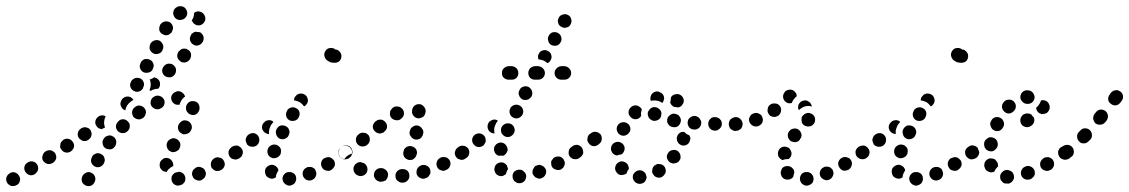

<svg xmlns="http://www.w3.org/2000/svg" viewBox="-41 -582 3740 636"><path d="M25 17Q27 8 22 0Q17 -8 8 -11Q-1 -13 -9 -8L-10 -7Q-18 -2 -20 7Q-22 16 -17 24Q-15 28 -11 30Q-8 33 -3 34Q1 35 5 34Q10 34 14 31H15Q23 26 25 17ZM273 2Q270 -6 261 -10Q257 -12 252 -12Q248 -12 244 -10Q240 -8 237 -5Q233 -2 232 2Q231 3 231 4Q228 12 231 21Q235 29 244 33Q252 36 261 33Q269 29 273 20Q273 20 273 19Q277 11 273 2ZM560 30Q564 29 567 25Q570 22 572 18Q573 14 573 9Q573 0 566 -7Q559 -13 550 -13L549 -12Q544 -12 540 -10Q536 -9 533 -5Q530 -2 528 2Q527 6 527 11Q527 20 534 27Q541 33 550 33L552 32Q556 32 560 30ZM634 9Q638 6 639 2Q641 -2 641 -7Q641 -11 639 -15Q636 -24 627 -27Q619 -31 610 -28L609 -27Q605 -25 602 -22Q598 -19 597 -15Q595 -11 595 -6Q595 -2 597 2Q600 11 609 14Q617 18 626 15L627 14Q631 12 634 9ZM81 -12Q84 -15 85 -20Q86 -24 85 -28Q85 -33 82 -37Q77 -45 68 -47Q59 -49 51 -44L50 -43Q42 -39 40 -30Q38 -20 43 -13Q48 -5 57 -2Q66 0 74 -5L75 -6Q79 -8 81 -12ZM494 -20Q487 -27 488 -36V-38Q488 -42 490 -46Q492 -50 496 -53Q499 -56 503 -58Q507 -59 512 -59Q521 -58 527 -51Q533 -44 533 -35V-34Q533 -33 533 -33Q533 -32 533 -32Q532 -31 531 -31Q523 -27 517 -21Q513 -17 511 -12Q510 -12 510 -12Q509 -12 509 -13Q500 -13 494 -20ZM703 -33Q705 -42 700 -50Q698 -54 694 -57Q691 -59 686 -60Q682 -61 678 -61Q673 -60 669 -58L668 -57Q660 -52 658 -43Q656 -34 660 -26Q663 -23 666 -20Q670 -17 674 -16Q679 -15 683 -16Q687 -16 691 -19H692Q700 -24 703 -33ZM305 -58Q303 -67 295 -71Q291 -74 287 -74Q282 -75 278 -74Q273 -72 270 -70Q266 -67 264 -63V-62Q259 -54 261 -45Q264 -36 272 -31Q276 -29 280 -28Q285 -28 289 -29Q293 -30 297 -33Q300 -36 303 -40V-41Q308 -49 305 -58ZM141 -49Q144 -53 145 -57Q146 -61 145 -66Q144 -70 142 -74Q139 -78 136 -80Q132 -83 128 -84Q123 -85 119 -84Q114 -83 111 -81L109 -80Q102 -75 100 -66Q97 -57 102 -49Q105 -46 108 -43Q112 -40 117 -39Q121 -38 125 -39Q130 -40 133 -42L135 -43Q138 -45 141 -49ZM762 -73Q763 -82 758 -90Q755 -93 752 -96Q748 -98 744 -99Q739 -100 735 -99Q730 -98 727 -95L726 -94Q718 -89 716 -80Q715 -71 720 -63Q723 -59 726 -57Q730 -55 735 -54Q739 -53 743 -54Q748 -55 751 -58H752Q760 -64 762 -73ZM200 -87Q203 -91 204 -95Q205 -99 204 -104Q203 -108 200 -112Q195 -120 186 -122Q177 -124 169 -119L168 -118Q165 -115 162 -112Q159 -108 159 -104Q158 -99 158 -95Q159 -91 162 -87Q167 -79 176 -77Q185 -75 193 -80L194 -81Q198 -83 200 -87ZM512 -95Q514 -86 522 -81Q526 -79 530 -78Q535 -78 539 -79Q543 -80 547 -83Q551 -85 553 -89V-90Q558 -98 556 -107Q553 -116 545 -121Q541 -123 537 -124Q532 -125 528 -123Q524 -122 520 -119Q517 -117 514 -113V-112Q509 -104 512 -95ZM344 -114Q343 -123 335 -129Q331 -131 327 -133Q323 -134 318 -133Q314 -132 310 -130Q306 -128 304 -124L303 -123Q297 -115 299 -106Q300 -97 308 -91Q311 -89 316 -88Q320 -87 324 -87Q329 -88 333 -90Q337 -93 339 -96L340 -97Q345 -105 344 -114ZM259 -126Q261 -129 262 -134Q263 -138 262 -143Q261 -147 259 -151Q256 -154 253 -157Q249 -159 245 -160Q240 -161 236 -160Q231 -159 228 -157L227 -156Q219 -151 217 -142Q215 -133 220 -125Q223 -121 227 -119Q230 -116 235 -115Q239 -115 243 -115Q248 -116 252 -119L253 -120Q256 -122 259 -126ZM549 -155Q551 -145 559 -141Q563 -138 567 -137Q572 -137 576 -138Q580 -139 584 -141Q588 -144 590 -148L591 -149Q596 -157 594 -166Q591 -175 584 -180Q580 -182 575 -183Q571 -184 567 -183Q562 -182 559 -179Q555 -176 553 -173L552 -172Q547 -164 549 -155ZM389 -165Q389 -174 382 -180Q376 -187 366 -187Q357 -187 351 -180L350 -179Q347 -176 345 -172Q343 -167 343 -163Q343 -159 345 -154Q347 -150 350 -147Q357 -141 366 -141Q376 -141 382 -148L383 -149Q389 -155 389 -165ZM275 -181Q277 -190 284 -195L285 -196Q291 -200 297 -200Q303 -200 309 -197Q305 -189 304 -180Q303 -171 306 -162Q306 -160 307 -159Q305 -158 303 -158Q299 -156 296 -154Q291 -155 286 -157Q282 -160 279 -164Q273 -172 275 -181ZM439 -198Q441 -202 442 -206Q443 -210 442 -215Q441 -219 438 -223Q433 -230 424 -232Q415 -234 407 -228L406 -227Q402 -225 400 -221Q397 -217 397 -213Q396 -209 397 -204Q398 -200 400 -196Q406 -189 415 -187Q424 -185 432 -191H433Q436 -194 439 -198ZM576 -217Q578 -212 581 -209Q583 -206 587 -204Q591 -202 596 -201Q605 -200 612 -206Q619 -213 620 -222Q620 -223 620 -223Q620 -228 619 -232Q618 -236 615 -240Q612 -243 608 -245Q604 -247 599 -247Q590 -248 583 -242Q576 -236 575 -226Q575 -226 575 -225Q575 -221 576 -217ZM359 -232Q356 -240 361 -249V-250Q366 -258 374 -261Q383 -264 392 -260Q394 -258 397 -256Q399 -253 401 -251Q397 -249 394 -247L393 -246Q386 -241 381 -234Q376 -226 374 -217Q373 -217 372 -217Q371 -218 370 -218Q362 -223 359 -232ZM502 -233Q506 -242 503 -251Q499 -259 491 -263Q482 -267 474 -264L472 -263Q464 -260 460 -252Q456 -243 459 -234Q461 -230 464 -227Q467 -224 471 -222Q475 -220 480 -220Q484 -220 488 -221L489 -222Q498 -225 502 -233ZM551 -235H550Q541 -234 534 -240Q527 -246 526 -256Q526 -260 527 -264Q529 -269 532 -272Q535 -275 539 -277Q543 -279 547 -280H548Q557 -280 563 -275Q570 -270 572 -262Q570 -260 568 -259Q561 -253 557 -244Q555 -240 554 -235Q553 -235 552 -235Q552 -235 551 -235ZM391 -294Q394 -285 402 -281Q411 -276 420 -279Q428 -282 433 -290V-292Q438 -300 435 -309Q432 -318 424 -322Q415 -326 406 -323Q398 -320 393 -312V-311Q388 -303 391 -294ZM458 -297Q459 -307 456 -316Q456 -317 455 -319Q457 -320 459 -320Q465 -322 470 -326Q474 -325 478 -323Q481 -321 484 -318Q490 -311 489 -302Q489 -294 483 -288Q483 -288 482 -288Q474 -288 466 -285L464 -284Q461 -283 458 -281Q457 -282 456 -282Q455 -283 454 -283Q457 -290 458 -297ZM542 -348Q543 -357 536 -364Q530 -371 521 -371Q512 -372 505 -366L504 -365Q497 -358 496 -349Q496 -340 502 -333Q505 -330 509 -328Q513 -326 518 -326Q522 -325 527 -327Q531 -328 534 -331L535 -332Q542 -339 542 -348ZM423 -356Q426 -347 434 -343Q443 -339 452 -342Q461 -344 465 -353V-354Q470 -362 467 -371Q464 -380 456 -384Q447 -388 438 -386Q430 -383 425 -375V-373Q420 -365 423 -356ZM592 -399Q592 -409 585 -415Q581 -418 577 -420Q573 -421 568 -421Q564 -421 560 -419Q556 -417 553 -413H552Q546 -406 546 -396Q547 -387 554 -381Q557 -378 561 -376Q565 -375 570 -375Q574 -375 578 -377Q582 -379 585 -382L586 -383Q592 -390 592 -399ZM455 -419Q458 -410 467 -405Q475 -401 484 -404Q493 -407 497 -415V-416Q502 -425 499 -433Q496 -442 488 -447Q479 -451 471 -448Q462 -445 457 -437V-436Q453 -427 455 -419ZM633 -461Q630 -470 622 -475Q621 -475 620 -475Q620 -475 619 -476Q613 -475 607 -477Q602 -476 598 -473Q593 -470 591 -465V-464Q586 -456 589 -447Q592 -438 600 -434Q608 -429 617 -432Q626 -435 630 -443L631 -444Q635 -452 633 -461ZM487 -481Q490 -472 499 -468Q503 -466 507 -465Q511 -465 516 -466Q520 -468 523 -471Q527 -473 529 -477V-479Q534 -487 531 -496Q528 -505 520 -509Q516 -511 511 -511Q507 -512 503 -510Q498 -509 495 -506Q491 -503 489 -499V-498Q485 -490 487 -481ZM623 -543Q632 -540 636 -532Q636 -531 637 -530Q641 -522 638 -513Q634 -504 626 -500Q622 -498 618 -498Q613 -498 609 -499Q605 -501 601 -504Q598 -507 596 -511Q596 -511 596 -512Q595 -512 595 -513Q595 -514 594 -515Q597 -518 599 -523Q602 -531 602 -539Q603 -540 604 -541Q605 -541 606 -542Q614 -546 623 -543ZM534 -546Q531 -537 535 -529Q539 -520 548 -517Q556 -514 565 -518Q565 -518 566 -518Q574 -522 578 -531Q581 -540 577 -548Q573 -557 565 -560Q556 -563 547 -560Q547 -559 546 -559Q537 -555 534 -546Z M928 30Q932 28 935 25Q938 21 939 17Q941 13 940 8Q940 -1 933 -7Q925 -13 916 -12H915Q911 -12 907 -10Q903 -8 900 -4Q897 -1 896 3Q894 8 895 12Q896 21 903 27Q910 33 919 33H920Q924 32 928 30ZM1005 2Q1009 -7 1005 -15Q1004 -20 1001 -23Q997 -26 993 -28Q989 -29 985 -29Q980 -29 976 -28L975 -27Q967 -24 963 -15Q960 -7 963 2Q965 6 968 9Q971 13 975 14Q979 16 984 16Q988 16 993 14Q1002 10 1005 2ZM858 10Q853 9 849 7Q845 5 842 2Q839 -2 838 -6Q838 -6 838 -7Q835 -16 839 -24Q844 -32 853 -35Q862 -38 870 -33Q878 -29 881 -20Q881 -20 881 -20Q881 -19 881 -18Q881 -18 881 -17Q877 -11 874 -3Q873 1 873 5Q871 6 870 7Q868 8 866 9Q862 10 858 10ZM1068 -34Q1070 -43 1065 -51Q1062 -54 1059 -57Q1055 -60 1051 -61Q1047 -62 1042 -61Q1038 -60 1034 -58H1033Q1025 -53 1023 -44Q1021 -35 1026 -27Q1028 -23 1032 -20Q1035 -18 1040 -17Q1044 -16 1049 -16Q1053 -17 1057 -19V-20Q1065 -25 1068 -34ZM1125 -73Q1127 -82 1121 -90Q1119 -94 1115 -96Q1111 -98 1107 -99Q1102 -100 1098 -99Q1094 -98 1090 -95Q1082 -90 1080 -81Q1079 -71 1084 -64Q1087 -60 1090 -58Q1094 -55 1099 -54Q1103 -54 1107 -55Q1112 -56 1115 -58L1116 -59Q1124 -64 1125 -73ZM760 -65Q762 -69 763 -73Q764 -78 763 -82Q762 -87 759 -90Q757 -94 753 -96Q749 -99 745 -100Q740 -100 736 -99Q731 -98 728 -96H727Q724 -93 721 -89Q719 -85 718 -81Q717 -77 718 -72Q719 -68 721 -64Q724 -61 728 -58Q732 -56 736 -55Q740 -54 745 -55Q749 -56 753 -58V-59Q757 -61 760 -65ZM847 -70Q843 -79 846 -88Q849 -97 858 -101Q866 -105 875 -102Q879 -101 882 -98Q886 -95 888 -91Q890 -87 890 -82Q890 -78 889 -74V-73Q886 -66 880 -62Q874 -58 867 -58Q865 -58 863 -58Q862 -58 862 -58Q861 -59 861 -59Q860 -59 860 -59Q851 -62 847 -70ZM818 -116Q819 -125 814 -132Q808 -140 799 -141Q790 -142 782 -136Q778 -133 776 -129Q774 -126 773 -121Q772 -117 774 -112Q775 -108 777 -104Q783 -97 792 -96Q802 -95 809 -100L810 -101Q817 -107 818 -116ZM874 -137Q876 -128 885 -123Q893 -119 902 -122Q911 -125 915 -133V-134Q920 -142 917 -151Q914 -160 906 -164Q897 -168 888 -166Q880 -163 875 -154Q871 -146 874 -137ZM865 -178Q863 -180 860 -182Q856 -183 853 -184Q848 -184 844 -183Q840 -182 836 -179V-178Q828 -173 827 -163Q826 -154 832 -147Q835 -143 839 -141Q843 -139 847 -138Q848 -138 849 -138Q849 -138 850 -138Q850 -143 850 -148Q851 -156 855 -164V-165Q859 -172 865 -178ZM907 -198Q909 -189 917 -184Q925 -180 934 -182Q943 -184 948 -192V-193Q953 -201 951 -210Q949 -219 941 -223Q933 -228 924 -226Q915 -224 910 -216V-215Q905 -207 907 -198ZM935 -259Q937 -263 941 -266V-267Q945 -270 949 -271Q953 -273 957 -272Q962 -272 966 -270Q970 -268 973 -265Q979 -258 979 -248Q978 -239 971 -233V-232Q970 -232 969 -231Q968 -230 966 -230Q966 -230 965 -231Q960 -238 953 -243Q945 -247 937 -249Q935 -249 933 -249Q933 -249 933 -250Q933 -250 933 -251Q933 -255 935 -259ZM1084 -411Q1090 -405 1090 -396Q1090 -387 1084 -380Q1077 -374 1068 -374Q1060 -374 1053 -376Q1046 -379 1040 -384Q1034 -391 1033 -400Q1033 -409 1039 -416Q1045 -423 1054 -423Q1063 -424 1070 -418Q1078 -418 1084 -411Z M1310 15Q1316 8 1315 -1Q1315 -6 1313 -10Q1311 -14 1308 -17Q1304 -20 1300 -21Q1296 -22 1291 -22H1290Q1280 -21 1274 -14Q1268 -7 1269 2Q1269 7 1271 11Q1273 15 1276 17Q1280 20 1284 22Q1288 23 1293 23H1295Q1304 22 1310 15ZM1228 19Q1232 18 1236 16Q1239 13 1241 9Q1244 5 1244 1Q1246 -8 1240 -16Q1234 -23 1225 -25H1223Q1214 -26 1207 -21Q1199 -15 1198 -6Q1197 -1 1198 3Q1200 7 1202 11Q1205 14 1209 17Q1213 19 1217 20H1219Q1223 20 1228 19ZM1377 4Q1380 1 1382 -3Q1385 -6 1385 -11Q1385 -15 1384 -20Q1381 -29 1373 -33Q1365 -37 1356 -35L1354 -34Q1350 -33 1347 -30Q1343 -27 1341 -23Q1339 -19 1339 -15Q1338 -10 1339 -6Q1342 3 1350 7Q1359 12 1367 9L1369 8Q1373 7 1377 4ZM1161 0Q1170 -3 1174 -11Q1178 -20 1175 -29Q1172 -37 1164 -42H1162Q1158 -44 1154 -45Q1149 -45 1145 -44Q1141 -42 1137 -39Q1134 -36 1132 -32Q1128 -24 1131 -15Q1134 -6 1142 -2L1144 -1Q1152 3 1161 0ZM1450 -33Q1453 -41 1449 -50Q1447 -54 1443 -57Q1440 -60 1436 -61Q1431 -62 1427 -62Q1423 -62 1419 -60L1417 -59Q1409 -55 1406 -46Q1403 -37 1407 -29Q1409 -25 1412 -22Q1415 -19 1420 -18Q1424 -16 1428 -16Q1433 -17 1437 -19L1439 -20Q1447 -24 1450 -33ZM1296 -67Q1299 -58 1308 -54Q1312 -52 1316 -52Q1321 -52 1325 -53Q1329 -55 1332 -58Q1336 -61 1337 -65L1338 -67Q1342 -75 1339 -84Q1336 -92 1327 -96Q1323 -98 1319 -98Q1314 -99 1310 -97Q1306 -96 1303 -93Q1299 -90 1297 -86V-84Q1293 -75 1296 -67ZM1512 -72Q1513 -81 1508 -89Q1503 -97 1493 -98Q1484 -100 1477 -94L1475 -93Q1472 -91 1469 -87Q1467 -83 1466 -79Q1465 -74 1466 -70Q1467 -66 1470 -62Q1472 -58 1476 -56Q1480 -54 1484 -53Q1489 -52 1493 -53Q1497 -54 1501 -57L1503 -58Q1510 -63 1512 -72ZM1081 -72Q1080 -77 1081 -81Q1082 -85 1084 -89Q1086 -93 1090 -95L1092 -96Q1099 -102 1108 -100Q1118 -99 1123 -91Q1125 -87 1126 -83Q1127 -79 1127 -74Q1119 -72 1113 -68Q1106 -64 1101 -57Q1100 -56 1100 -55Q1095 -55 1091 -58Q1087 -60 1085 -64Q1082 -68 1081 -72ZM1184 -117Q1185 -126 1180 -134Q1177 -137 1173 -140Q1169 -142 1165 -142Q1160 -143 1156 -142Q1152 -141 1148 -138L1147 -137Q1139 -131 1138 -122Q1137 -113 1142 -106Q1148 -98 1157 -97Q1166 -96 1174 -101L1175 -102Q1183 -108 1184 -117ZM1316 -147V-146Q1314 -137 1320 -130Q1325 -122 1334 -120Q1338 -119 1343 -120Q1347 -121 1351 -123Q1355 -126 1357 -130Q1360 -133 1360 -138L1361 -140Q1363 -149 1357 -156Q1352 -164 1343 -166Q1334 -168 1326 -162Q1318 -157 1317 -148ZM1241 -160Q1242 -170 1236 -177Q1233 -181 1229 -183Q1226 -185 1221 -186Q1217 -186 1212 -185Q1208 -184 1205 -181L1203 -180Q1196 -174 1194 -165Q1193 -156 1199 -149Q1202 -145 1206 -143Q1209 -141 1214 -140Q1218 -139 1223 -141Q1227 -142 1231 -144L1232 -146Q1239 -151 1241 -160ZM1297 -204Q1298 -214 1292 -221Q1289 -224 1285 -227Q1281 -229 1277 -229Q1273 -230 1268 -229Q1264 -228 1260 -225L1259 -224Q1256 -221 1253 -217Q1251 -213 1251 -209Q1250 -204 1251 -200Q1252 -196 1255 -192Q1261 -185 1270 -184Q1280 -182 1287 -188L1288 -189Q1296 -195 1297 -204ZM1325 -205Q1327 -200 1330 -197Q1333 -194 1337 -192Q1341 -190 1346 -190Q1350 -190 1354 -192Q1358 -193 1362 -196Q1365 -199 1367 -204Q1368 -208 1369 -212V-214Q1369 -223 1362 -230Q1356 -237 1347 -237Q1337 -237 1331 -231Q1324 -224 1324 -215V-213Q1323 -209 1325 -205Z M1696 18Q1702 11 1702 1Q1702 -3 1700 -7Q1698 -11 1694 -14Q1691 -17 1687 -19Q1683 -20 1678 -20Q1669 -19 1662 -13Q1656 -6 1657 4Q1657 8 1659 12Q1661 16 1664 19Q1668 22 1672 24Q1676 25 1680 25H1681Q1690 24 1696 18ZM1766 -4Q1770 -12 1767 -21Q1765 -25 1762 -28Q1759 -32 1755 -33Q1751 -35 1746 -36Q1742 -36 1738 -34H1737Q1733 -33 1730 -30Q1727 -26 1725 -22Q1723 -18 1723 -14Q1722 -9 1724 -5Q1726 -1 1729 2Q1732 6 1736 7Q1740 9 1744 10Q1749 10 1753 8Q1762 5 1766 -4ZM1615 1Q1605 -1 1600 -9Q1598 -13 1597 -17Q1596 -22 1597 -26Q1598 -30 1600 -34Q1603 -38 1606 -40Q1614 -45 1623 -44Q1632 -42 1638 -34Q1639 -31 1640 -28Q1641 -25 1642 -22Q1638 -17 1637 -12Q1635 -9 1635 -5Q1634 -5 1633 -4Q1632 -3 1631 -3Q1624 3 1615 1ZM1825 -27Q1827 -31 1829 -35Q1830 -39 1830 -44Q1829 -48 1827 -52Q1823 -60 1814 -63Q1805 -65 1796 -61Q1792 -59 1790 -55Q1787 -52 1785 -48Q1784 -43 1785 -39Q1785 -34 1787 -30Q1792 -22 1801 -20Q1809 -17 1818 -21Q1822 -24 1825 -27ZM1887 -73Q1889 -82 1883 -90Q1881 -94 1877 -96Q1873 -98 1869 -99Q1864 -100 1860 -99Q1856 -98 1852 -95Q1844 -90 1843 -81Q1841 -72 1846 -64Q1849 -60 1853 -58Q1856 -55 1861 -55Q1865 -54 1870 -55Q1874 -56 1878 -58V-59Q1885 -64 1887 -73ZM1513 -73Q1515 -82 1510 -90Q1507 -94 1503 -96Q1500 -99 1495 -99Q1491 -100 1486 -99Q1482 -98 1478 -96V-95Q1470 -90 1469 -81Q1467 -72 1473 -64Q1475 -60 1479 -58Q1483 -56 1487 -55Q1491 -54 1496 -55Q1500 -56 1504 -59Q1512 -64 1513 -73ZM1596 -93Q1597 -98 1600 -101Q1603 -105 1607 -107Q1611 -109 1615 -110Q1620 -110 1624 -109Q1633 -106 1637 -98Q1642 -90 1640 -81H1639Q1638 -76 1634 -72Q1631 -68 1626 -66Q1618 -67 1611 -66Q1602 -69 1598 -77Q1594 -85 1596 -93ZM1565 -107Q1568 -111 1568 -115Q1568 -120 1567 -124Q1566 -129 1563 -132Q1557 -139 1548 -140Q1539 -141 1531 -135Q1524 -129 1523 -120Q1522 -111 1528 -104Q1534 -96 1543 -95Q1552 -94 1560 -100Q1563 -103 1565 -107ZM1620 -142Q1624 -134 1632 -130Q1636 -128 1641 -128Q1645 -128 1650 -130Q1654 -132 1657 -135Q1660 -138 1662 -142Q1666 -151 1662 -160Q1659 -168 1650 -172Q1641 -175 1633 -172Q1624 -168 1620 -160Q1617 -151 1620 -142ZM1608 -182Q1606 -184 1603 -185Q1600 -186 1596 -186Q1592 -186 1588 -184Q1584 -182 1580 -179Q1574 -172 1574 -163Q1574 -154 1580 -147Q1583 -144 1587 -142Q1592 -140 1596 -140Q1596 -140 1597 -140Q1597 -140 1597 -140Q1596 -146 1596 -152Q1596 -161 1600 -168V-169Q1603 -176 1608 -182ZM1649 -223V-222Q1645 -214 1648 -205Q1651 -196 1660 -192Q1668 -188 1677 -191Q1686 -195 1690 -203Q1694 -212 1691 -220Q1688 -229 1679 -233Q1671 -237 1662 -234Q1653 -231 1649 -223ZM1680 -284Q1675 -275 1678 -267Q1681 -258 1689 -253Q1698 -249 1707 -252Q1715 -255 1720 -263Q1724 -272 1721 -281Q1718 -289 1710 -294Q1706 -296 1702 -296Q1697 -297 1693 -295Q1689 -294 1685 -291Q1682 -288 1680 -284ZM1670 -324Q1676 -331 1676 -340Q1676 -349 1670 -356Q1663 -362 1654 -363H1644Q1635 -362 1628 -356Q1621 -349 1622 -340Q1621 -331 1628 -324Q1635 -318 1644 -318H1654Q1663 -318 1670 -324ZM1757 -324Q1764 -331 1764 -340Q1764 -349 1757 -356Q1751 -362 1741 -363H1731Q1722 -362 1715 -356Q1709 -349 1709 -340Q1709 -331 1715 -324Q1722 -318 1731 -318H1741Q1751 -318 1757 -324ZM1844 -324Q1851 -331 1851 -340Q1851 -349 1844 -356Q1838 -362 1828 -363H1819Q1809 -362 1803 -356Q1796 -349 1796 -340Q1796 -331 1803 -324Q1809 -318 1819 -318H1828Q1838 -318 1844 -324ZM1744 -404Q1748 -413 1757 -415Q1766 -418 1774 -413Q1783 -409 1785 -400Q1788 -391 1783 -383Q1781 -379 1779 -377Q1776 -374 1772 -373Q1766 -379 1758 -382Q1750 -385 1743 -385Q1741 -390 1741 -395Q1741 -400 1744 -404ZM1775 -447Q1777 -438 1785 -433Q1794 -429 1803 -431Q1812 -434 1816 -442Q1821 -450 1818 -459Q1816 -468 1807 -473Q1799 -477 1790 -475Q1781 -472 1777 -464Q1772 -456 1775 -447ZM1808 -506Q1810 -497 1819 -493Q1827 -488 1836 -491Q1845 -493 1849 -501Q1854 -510 1851 -519Q1849 -528 1841 -532Q1833 -537 1824 -534Q1815 -532 1810 -524V-523Q1805 -515 1808 -506Z M2094 21Q2087 27 2078 27H2077Q2073 27 2069 25Q2065 24 2062 20Q2058 17 2057 13Q2055 9 2055 4Q2055 -5 2062 -11Q2069 -18 2078 -18Q2083 -18 2087 -16Q2091 -14 2094 -11Q2095 -10 2096 -9Q2097 -8 2098 -6Q2099 -2 2100 2Q2100 3 2101 3Q2101 4 2101 5Q2100 14 2094 21ZM2160 -4Q2163 -7 2164 -12Q2165 -16 2164 -21Q2163 -25 2161 -29Q2160 -29 2160 -30Q2159 -31 2158 -32Q2158 -32 2158 -32Q2156 -35 2153 -36Q2150 -38 2146 -38Q2142 -39 2138 -39Q2133 -38 2130 -35H2129Q2125 -33 2123 -29Q2120 -25 2120 -21Q2119 -16 2119 -12Q2120 -8 2123 -4Q2128 4 2137 6Q2146 8 2154 3V2Q2158 0 2160 -4ZM2024 -3Q2020 -2 2016 -2Q2011 -3 2007 -5Q2004 -8 2001 -11V-12Q1995 -19 1997 -29Q1999 -38 2006 -43Q2010 -46 2014 -47Q2018 -48 2023 -47Q2027 -46 2031 -44Q2035 -42 2037 -38H2038Q2040 -34 2041 -30Q2042 -26 2042 -22Q2038 -18 2036 -12Q2035 -10 2035 -8Q2034 -8 2034 -7Q2033 -7 2032 -6Q2029 -4 2024 -3ZM2209 -49V-50Q2212 -53 2213 -57Q2214 -62 2213 -66Q2213 -71 2210 -75Q2208 -78 2205 -81Q2197 -87 2188 -85Q2179 -84 2173 -77V-76Q2167 -69 2168 -60Q2170 -51 2177 -45Q2185 -39 2194 -41Q2203 -42 2209 -49ZM1887 -67Q1890 -71 1891 -75Q1891 -80 1890 -84Q1889 -89 1887 -92Q1882 -100 1872 -102Q1863 -103 1856 -98L1852 -95Q1848 -93 1846 -89Q1844 -85 1843 -81Q1842 -77 1843 -72Q1844 -68 1847 -64Q1852 -56 1861 -55Q1870 -53 1878 -59L1881 -61Q1885 -63 1887 -67ZM1988 -75Q1982 -83 1983 -92Q1984 -101 1991 -107Q1999 -113 2008 -112Q2017 -111 2023 -104Q2029 -97 2028 -88V-87Q2027 -82 2024 -77Q2021 -72 2016 -70Q2012 -69 2008 -69Q2006 -68 2004 -67Q2004 -67 2004 -67Q2004 -67 2003 -67Q1994 -68 1988 -75ZM1949 -111Q1952 -115 1952 -119Q1953 -124 1952 -128Q1951 -133 1949 -136Q1946 -140 1942 -142Q1938 -145 1934 -145Q1930 -146 1925 -145Q1921 -144 1917 -141L1914 -139Q1906 -134 1905 -124Q1903 -115 1909 -108Q1914 -100 1923 -98Q1932 -97 1940 -102L1943 -105Q1947 -107 1949 -111ZM2244 -115V-116Q2246 -120 2246 -124Q2245 -129 2243 -133Q2241 -134 2240 -135Q2231 -138 2226 -145Q2225 -145 2224 -145Q2217 -146 2211 -142Q2204 -137 2202 -130Q2200 -126 2201 -121Q2201 -117 2203 -113Q2205 -109 2208 -106Q2211 -103 2216 -101Q2224 -98 2233 -102Q2241 -106 2244 -115ZM2003 -148Q2000 -156 2004 -165Q2008 -173 2017 -176Q2026 -179 2034 -175Q2043 -171 2046 -162Q2049 -154 2045 -145H2044Q2041 -138 2034 -135Q2027 -131 2019 -133Q2018 -133 2017 -134Q2016 -134 2016 -134Q2015 -134 2014 -135Q2006 -139 2003 -148ZM2404 -150Q2408 -152 2412 -155Q2415 -158 2416 -162Q2418 -167 2418 -171Q2418 -180 2412 -187Q2405 -193 2396 -194H2395Q2391 -194 2387 -192Q2383 -190 2379 -187Q2376 -184 2375 -180Q2373 -175 2373 -171Q2373 -167 2375 -162Q2376 -158 2379 -155Q2383 -152 2387 -150Q2391 -149 2395 -149H2396Q2400 -148 2404 -150ZM2343 -156Q2350 -162 2350 -171Q2350 -176 2349 -180Q2347 -184 2344 -187Q2341 -191 2337 -192Q2333 -194 2328 -194Q2318 -195 2312 -188Q2305 -182 2305 -172Q2305 -168 2306 -164Q2308 -160 2311 -156Q2314 -153 2318 -151Q2322 -150 2327 -149Q2336 -149 2343 -156ZM2274 -158Q2281 -164 2282 -173Q2282 -178 2281 -182Q2279 -186 2276 -190Q2274 -193 2270 -195Q2266 -197 2261 -198Q2251 -198 2244 -192Q2237 -186 2237 -177Q2236 -172 2238 -168Q2239 -164 2242 -160Q2245 -157 2249 -155Q2253 -153 2257 -153H2258Q2267 -152 2274 -158ZM2205 -164Q2212 -170 2214 -179Q2215 -183 2214 -188Q2213 -192 2210 -196Q2208 -200 2204 -202Q2200 -204 2196 -205H2195Q2186 -207 2179 -201Q2171 -196 2169 -187Q2169 -182 2169 -178Q2170 -174 2173 -170Q2176 -166 2179 -164Q2183 -162 2188 -161Q2197 -159 2205 -164ZM2131 -182Q2122 -180 2115 -186H2114Q2107 -191 2105 -201Q2103 -210 2109 -217Q2114 -225 2123 -227Q2133 -228 2140 -223Q2146 -219 2149 -212Q2151 -206 2149 -199Q2149 -197 2148 -195Q2148 -194 2147 -193Q2147 -192 2146 -191Q2141 -184 2131 -182ZM2080 -194Q2073 -187 2064 -187Q2055 -187 2048 -194Q2041 -201 2041 -210Q2041 -219 2048 -226Q2055 -233 2064 -233Q2073 -233 2080 -226Q2082 -225 2083 -223Q2084 -221 2085 -219Q2084 -217 2084 -215Q2081 -206 2083 -198Q2082 -197 2081 -196Q2081 -195 2080 -194ZM2188 -230Q2185 -233 2182 -236Q2180 -239 2179 -243Q2181 -248 2181 -254Q2181 -256 2181 -258Q2182 -259 2182 -260Q2183 -261 2183 -262Q2189 -269 2198 -270Q2207 -272 2215 -266Q2222 -261 2224 -251Q2225 -242 2219 -235Q2217 -231 2213 -229Q2210 -227 2205 -226Q2202 -227 2199 -227Q2195 -228 2191 -228Q2190 -228 2190 -229Q2189 -229 2188 -230ZM2116 -267Q2120 -275 2129 -278Q2138 -281 2146 -276Q2155 -272 2158 -263Q2159 -259 2159 -255Q2158 -250 2156 -246Q2156 -245 2155 -244Q2154 -242 2153 -241Q2146 -246 2138 -248Q2129 -250 2120 -249Q2117 -248 2115 -248Q2115 -248 2115 -249Q2115 -249 2114 -249Q2112 -258 2116 -267Z M2642 30Q2646 28 2649 25Q2652 22 2653 17Q2654 13 2654 9Q2653 -1 2646 -7Q2639 -13 2630 -12H2629Q2620 -12 2614 -5Q2608 3 2609 12Q2609 16 2611 20Q2613 24 2616 27Q2620 30 2624 32Q2628 33 2633 33Q2638 32 2642 30ZM2718 0Q2722 -8 2718 -17Q2717 -21 2713 -24Q2710 -27 2706 -29Q2702 -30 2697 -30Q2693 -30 2689 -29L2688 -28Q2680 -25 2676 -16Q2673 -7 2676 1Q2678 5 2681 8Q2684 11 2689 13Q2693 15 2697 15Q2702 15 2706 13Q2715 9 2718 0ZM2568 13Q2558 13 2552 7L2551 6Q2548 3 2547 -1Q2545 -5 2545 -10Q2545 -14 2547 -18Q2548 -22 2551 -26Q2558 -32 2567 -32Q2577 -32 2583 -26L2584 -25Q2587 -22 2589 -18Q2590 -14 2590 -9Q2590 -9 2590 -9Q2590 -9 2590 -9Q2589 -6 2588 -3Q2587 0 2587 3Q2586 4 2585 5Q2584 6 2584 7Q2577 13 2568 13ZM2780 -34Q2783 -43 2778 -51Q2776 -55 2772 -58Q2768 -60 2764 -61Q2760 -62 2755 -62Q2751 -61 2747 -59Q2739 -54 2736 -45Q2734 -36 2739 -28Q2741 -24 2745 -21Q2748 -18 2752 -17Q2757 -16 2761 -17Q2766 -18 2770 -20Q2778 -25 2780 -34ZM2544 -56Q2540 -59 2538 -63Q2536 -67 2536 -71Q2535 -76 2537 -80V-81Q2540 -90 2548 -94Q2556 -98 2565 -95Q2570 -94 2573 -91Q2576 -88 2578 -84Q2580 -80 2581 -76Q2581 -71 2580 -67Q2579 -63 2576 -60Q2574 -57 2571 -55Q2569 -55 2567 -55Q2559 -55 2552 -52Q2552 -52 2552 -52Q2551 -52 2551 -52Q2547 -53 2544 -56ZM2829 -58V-59Q2837 -64 2838 -73Q2840 -82 2834 -90Q2832 -94 2828 -96Q2824 -98 2820 -99Q2815 -100 2811 -99Q2807 -98 2803 -95Q2795 -90 2793 -81Q2792 -71 2797 -64Q2800 -60 2804 -58Q2807 -55 2812 -55Q2816 -54 2820 -55Q2825 -56 2829 -58ZM2569 -139Q2568 -135 2569 -130Q2569 -126 2572 -122Q2574 -118 2578 -115Q2581 -113 2586 -112Q2590 -111 2594 -111Q2599 -112 2603 -114Q2606 -116 2609 -120V-121Q2615 -128 2614 -137Q2612 -146 2605 -152Q2597 -158 2588 -156Q2579 -155 2573 -147Q2570 -143 2569 -139ZM2405 -150Q2409 -152 2413 -155Q2416 -158 2417 -162Q2419 -167 2419 -171Q2419 -180 2412 -187Q2406 -194 2397 -194L2396 -193Q2391 -193 2387 -192Q2383 -190 2380 -187Q2377 -184 2375 -180Q2373 -175 2374 -171Q2374 -162 2380 -155Q2387 -148 2396 -148L2397 -149Q2401 -149 2405 -150ZM2615 -194Q2614 -190 2614 -185Q2614 -181 2615 -176Q2617 -172 2620 -169Q2627 -163 2636 -163Q2646 -163 2652 -169L2653 -170Q2659 -176 2659 -186Q2659 -195 2653 -201Q2649 -205 2645 -206Q2641 -208 2637 -208Q2632 -208 2628 -206Q2624 -205 2621 -201H2620Q2617 -198 2615 -194ZM2484 -176Q2488 -185 2484 -194Q2483 -198 2480 -201Q2477 -204 2472 -206Q2468 -208 2464 -208Q2459 -208 2455 -206Q2451 -205 2447 -202Q2444 -198 2442 -194Q2440 -190 2440 -186Q2440 -181 2442 -177Q2443 -173 2447 -170Q2450 -166 2454 -165Q2458 -163 2462 -163Q2467 -163 2471 -164L2472 -165Q2480 -168 2484 -176ZM2546 -213Q2548 -222 2543 -230Q2540 -234 2537 -236Q2533 -239 2528 -239Q2524 -240 2520 -239Q2515 -239 2512 -236H2511Q2503 -231 2502 -221Q2500 -212 2505 -205Q2507 -201 2511 -198Q2515 -196 2519 -195Q2524 -194 2528 -195Q2532 -196 2536 -198L2537 -199Q2544 -204 2546 -213ZM2622 -249Q2631 -251 2638 -245H2639Q2643 -242 2645 -238Q2648 -234 2648 -229Q2643 -231 2637 -231Q2627 -231 2619 -227Q2611 -223 2605 -217Q2602 -223 2603 -229Q2603 -235 2607 -240Q2613 -248 2622 -249ZM2553 -260Q2552 -269 2558 -276V-277Q2564 -284 2574 -285Q2583 -286 2590 -280Q2593 -277 2596 -273Q2598 -269 2598 -265Q2598 -264 2598 -264Q2598 -264 2598 -263Q2593 -259 2589 -254Q2584 -248 2582 -241Q2577 -239 2571 -240Q2565 -241 2561 -245Q2554 -251 2553 -260Z M3004 30Q3008 28 3011 25Q3014 21 3015 17Q3017 13 3016 8Q3016 -1 3009 -7Q3001 -13 2992 -12H2991Q2987 -12 2983 -10Q2979 -8 2976 -4Q2973 -1 2972 3Q2970 8 2971 12Q2972 21 2979 27Q2986 33 2995 33H2996Q3000 32 3004 30ZM3081 2Q3085 -7 3081 -15Q3080 -20 3077 -23Q3073 -26 3069 -28Q3065 -29 3061 -29Q3056 -29 3052 -28L3051 -27Q3043 -24 3039 -15Q3036 -7 3039 2Q3041 6 3044 9Q3047 13 3051 14Q3055 16 3060 16Q3064 16 3069 14Q3078 10 3081 2ZM2934 10Q2929 9 2925 7Q2921 5 2918 2Q2915 -2 2914 -6Q2914 -6 2914 -7Q2911 -16 2915 -24Q2920 -32 2929 -35Q2938 -38 2946 -33Q2954 -29 2957 -20Q2957 -20 2957 -20Q2957 -19 2957 -18Q2957 -18 2957 -17Q2953 -11 2950 -3Q2949 1 2949 5Q2947 6 2946 7Q2944 8 2942 9Q2938 10 2934 10ZM3144 -34Q3146 -43 3141 -51Q3138 -54 3135 -57Q3131 -60 3127 -61Q3123 -62 3118 -61Q3114 -60 3110 -58H3109Q3101 -53 3099 -44Q3097 -35 3102 -27Q3104 -23 3108 -20Q3111 -18 3116 -17Q3120 -16 3125 -16Q3129 -17 3133 -19V-20Q3141 -25 3144 -34ZM3201 -73Q3203 -82 3197 -90Q3195 -94 3191 -96Q3187 -98 3183 -99Q3178 -100 3174 -99Q3170 -98 3166 -95Q3158 -90 3156 -81Q3155 -71 3160 -64Q3163 -60 3166 -58Q3170 -55 3175 -54Q3179 -54 3183 -55Q3188 -56 3191 -58L3192 -59Q3200 -64 3201 -73ZM2836 -65Q2838 -69 2839 -73Q2840 -78 2839 -82Q2838 -87 2835 -90Q2833 -94 2829 -96Q2825 -99 2821 -100Q2816 -100 2812 -99Q2807 -98 2804 -96H2803Q2800 -93 2797 -89Q2795 -85 2794 -81Q2793 -77 2794 -72Q2795 -68 2797 -64Q2800 -61 2804 -58Q2808 -56 2812 -55Q2816 -54 2821 -55Q2825 -56 2829 -58V-59Q2833 -61 2836 -65ZM2923 -70Q2919 -79 2922 -88Q2925 -97 2934 -101Q2942 -105 2951 -102Q2955 -101 2958 -98Q2962 -95 2964 -91Q2966 -87 2966 -82Q2966 -78 2965 -74V-73Q2962 -66 2956 -62Q2950 -58 2943 -58Q2941 -58 2939 -58Q2938 -58 2938 -58Q2937 -59 2937 -59Q2936 -59 2936 -59Q2927 -62 2923 -70ZM2894 -116Q2895 -125 2890 -132Q2884 -140 2875 -141Q2866 -142 2858 -136Q2854 -133 2852 -129Q2850 -126 2849 -121Q2848 -117 2850 -112Q2851 -108 2853 -104Q2859 -97 2868 -96Q2878 -95 2885 -100L2886 -101Q2893 -107 2894 -116ZM2950 -137Q2952 -128 2961 -123Q2969 -119 2978 -122Q2987 -125 2991 -133V-134Q2996 -142 2993 -151Q2990 -160 2982 -164Q2973 -168 2964 -166Q2956 -163 2951 -154Q2947 -146 2950 -137ZM2941 -178Q2939 -180 2936 -182Q2932 -183 2929 -184Q2924 -184 2920 -183Q2916 -182 2912 -179V-178Q2904 -173 2903 -163Q2902 -154 2908 -147Q2911 -143 2915 -141Q2919 -139 2923 -138Q2924 -138 2925 -138Q2925 -138 2926 -138Q2926 -143 2926 -148Q2927 -156 2931 -164V-165Q2935 -172 2941 -178ZM2983 -198Q2985 -189 2993 -184Q3001 -180 3010 -182Q3019 -184 3024 -192V-193Q3029 -201 3027 -210Q3025 -219 3017 -223Q3009 -228 3000 -226Q2991 -224 2986 -216V-215Q2981 -207 2983 -198ZM3011 -259Q3013 -263 3017 -266V-267Q3021 -270 3025 -271Q3029 -273 3033 -272Q3038 -272 3042 -270Q3046 -268 3049 -265Q3055 -258 3055 -248Q3054 -239 3047 -233V-232Q3046 -232 3045 -231Q3044 -230 3042 -230Q3042 -230 3041 -231Q3036 -238 3029 -243Q3021 -247 3013 -249Q3011 -249 3009 -249Q3009 -249 3009 -250Q3009 -250 3009 -251Q3009 -255 3011 -259ZM3160 -411Q3166 -405 3166 -396Q3166 -387 3160 -380Q3153 -374 3144 -374Q3136 -374 3129 -376Q3122 -379 3116 -384Q3110 -391 3109 -400Q3109 -409 3115 -416Q3121 -423 3130 -423Q3139 -424 3146 -418Q3154 -418 3160 -411Z M3304 25Q3308 23 3311 20Q3314 17 3316 13Q3318 9 3318 5Q3318 -5 3312 -12Q3305 -18 3296 -19H3295Q3285 -19 3279 -12Q3272 -6 3272 3Q3272 8 3273 12Q3275 16 3278 19Q3281 23 3285 25Q3289 26 3294 26H3295Q3300 27 3304 25ZM3379 7Q3383 4 3385 0Q3387 -4 3387 -8Q3387 -13 3386 -17Q3382 -26 3374 -30Q3366 -34 3357 -31L3355 -30Q3347 -27 3343 -19Q3339 -10 3342 -1Q3345 7 3353 11Q3362 15 3370 12H3372Q3376 10 3379 7ZM3241 -11Q3236 -12 3232 -14Q3228 -16 3225 -19Q3222 -23 3221 -27Q3221 -28 3220 -29Q3218 -38 3222 -46Q3227 -54 3236 -57Q3240 -58 3244 -57Q3249 -57 3253 -55Q3257 -53 3259 -49Q3262 -46 3264 -41Q3264 -41 3264 -40Q3265 -38 3265 -35Q3265 -33 3265 -30Q3264 -29 3263 -29Q3256 -22 3253 -14Q3252 -13 3251 -13Q3250 -12 3249 -12Q3245 -11 3241 -11ZM3450 -33Q3452 -42 3448 -50Q3446 -54 3442 -57Q3438 -59 3434 -61Q3430 -62 3425 -61Q3421 -61 3417 -59L3416 -58Q3408 -53 3405 -44Q3403 -35 3407 -27Q3412 -19 3421 -17Q3430 -14 3438 -19H3439Q3447 -24 3450 -33ZM3510 -73Q3511 -82 3506 -90Q3501 -97 3491 -99Q3482 -100 3475 -95L3473 -94Q3466 -89 3464 -80Q3463 -71 3468 -63Q3470 -59 3474 -57Q3478 -54 3482 -54Q3487 -53 3491 -54Q3496 -55 3499 -57L3500 -58Q3508 -64 3510 -73ZM3199 -66Q3202 -69 3202 -74Q3203 -76 3203 -77Q3203 -79 3202 -81Q3199 -86 3198 -92Q3195 -95 3192 -97Q3188 -99 3184 -100Q3180 -101 3175 -100Q3171 -99 3167 -96L3166 -95Q3162 -93 3160 -89Q3158 -85 3157 -81Q3156 -77 3157 -72Q3158 -68 3161 -64Q3166 -56 3175 -55Q3184 -53 3192 -59H3193Q3197 -62 3199 -66ZM3223 -90Q3228 -83 3238 -81Q3242 -80 3246 -81Q3251 -82 3254 -85Q3258 -88 3260 -91Q3263 -95 3264 -100V-101Q3265 -110 3260 -118Q3255 -125 3245 -127Q3236 -129 3229 -123Q3221 -118 3219 -109V-107Q3218 -98 3223 -90ZM3241 -163Q3244 -154 3252 -150Q3261 -146 3270 -149Q3278 -153 3282 -161L3283 -163Q3287 -171 3283 -180Q3280 -188 3272 -192Q3263 -196 3254 -193Q3246 -190 3242 -181L3241 -180Q3237 -171 3241 -163ZM3384 -177Q3387 -186 3383 -194Q3379 -197 3377 -200Q3376 -201 3376 -202Q3371 -206 3364 -206Q3358 -207 3352 -204H3351Q3343 -199 3340 -191Q3337 -182 3341 -173Q3345 -165 3354 -162Q3363 -159 3371 -163L3372 -164Q3381 -168 3384 -177ZM3435 -234Q3434 -238 3431 -242Q3429 -245 3425 -247Q3421 -250 3416 -250Q3414 -250 3412 -250Q3409 -250 3407 -249Q3407 -249 3407 -248Q3404 -239 3398 -232Q3395 -228 3391 -225Q3392 -217 3397 -211Q3402 -206 3410 -204Q3414 -204 3419 -205Q3423 -206 3427 -208Q3430 -211 3433 -215Q3435 -218 3436 -223Q3436 -224 3436 -225Q3437 -230 3435 -234ZM3278 -229Q3278 -220 3285 -213Q3288 -210 3292 -208Q3296 -206 3300 -206Q3305 -206 3309 -208Q3313 -210 3316 -213L3317 -214Q3324 -220 3324 -230Q3324 -239 3317 -246Q3311 -252 3302 -252Q3292 -252 3286 -246L3285 -245Q3278 -238 3278 -229ZM3344 -275Q3338 -267 3339 -258Q3340 -249 3348 -243Q3355 -237 3364 -238H3366Q3375 -239 3381 -246Q3387 -254 3386 -263Q3385 -267 3383 -271Q3381 -275 3377 -278Q3374 -281 3370 -282Q3365 -283 3361 -283H3359Q3350 -282 3344 -275Z M3516 -76Q3517 -86 3512 -93Q3506 -101 3497 -102Q3488 -103 3480 -98Q3478 -96 3475 -94Q3467 -89 3466 -79Q3464 -70 3470 -63Q3475 -55 3484 -53Q3493 -52 3501 -57Q3504 -59 3507 -62Q3515 -67 3516 -76ZM3576 -135Q3576 -144 3569 -151Q3563 -157 3553 -157Q3544 -157 3538 -150L3533 -145Q3526 -138 3527 -129Q3527 -120 3534 -113Q3537 -110 3541 -108Q3545 -107 3550 -107Q3554 -107 3558 -109Q3562 -111 3565 -114L3570 -119Q3577 -126 3576 -135ZM3629 -199Q3628 -208 3621 -214Q3613 -220 3604 -219Q3595 -218 3589 -210L3585 -205Q3582 -201 3581 -197Q3580 -193 3580 -188Q3581 -184 3583 -180Q3585 -176 3588 -173Q3596 -168 3605 -169Q3614 -170 3620 -177L3624 -182Q3630 -190 3629 -199ZM3679 -264Q3678 -273 3670 -279Q3667 -281 3662 -283Q3658 -284 3654 -283Q3649 -283 3645 -280Q3642 -278 3639 -275L3635 -269Q3629 -262 3630 -252Q3631 -243 3639 -238Q3646 -232 3655 -233Q3664 -234 3670 -242L3674 -247Q3680 -254 3679 -264Z"/></svg>

Font: FRB American Cursive Guidelines Dotted Extrabold
Style: Bold Italic
Weight: 800
Italic angle: -25°
Version: Version 2.0;Modular Font Editor K font №1